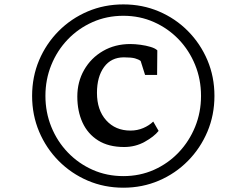

<svg xmlns="http://www.w3.org/2000/svg" viewBox="-20 -936 1089 894"><path d="M129.5 -489.5Q129.5 -578.5 162.2 -655.8Q195 -733 253.2 -791.5Q311.5 -850 388.5 -882.8Q465.5 -915.5 554.5 -915.5Q643 -915.5 720 -882.8Q797 -850 855 -791.5Q913 -733 945.8 -655.8Q978.5 -578.5 978.5 -489.5Q978.5 -400.5 945.8 -323Q913 -245.5 855 -186.8Q797 -128 720 -95Q643 -62 554.5 -62Q465.5 -62 388.5 -95Q311.5 -128 253.2 -186.8Q195 -245.5 162.2 -323Q129.5 -400.5 129.5 -489.5ZM191.5 -489.5Q191.5 -413 219 -345.2Q246.5 -277.5 296 -226Q345.5 -174.5 411.5 -145.2Q477.5 -116 554.5 -116Q631 -116 696.8 -145.2Q762.5 -174.5 811.8 -226.2Q861 -278 888.5 -345.5Q916 -413 916 -489.5Q916 -566.5 888.5 -634Q861 -701.5 811.8 -752.8Q762.5 -804 696.8 -833.2Q631 -862.5 554.5 -862.5Q477 -862.5 410.8 -833Q344.5 -803.5 295.2 -752Q246 -700.5 218.8 -633.2Q191.5 -566 191.5 -489.5ZM558 -251.5Q485.5 -251.5 437 -282Q388.5 -312.5 364.2 -365.5Q340 -418.5 340 -486.5Q340 -555 371.8 -610.5Q403.5 -666 459.5 -698.5Q515.5 -731 587 -731Q608.5 -731 634.2 -727.5Q660 -724 681.5 -717.5Q703 -711 712.5 -701.5L711.5 -587H655.5L635 -652Q625.5 -659.5 608.8 -664.2Q592 -669 557 -669Q497.5 -669 464.5 -623.8Q431.5 -578.5 431.5 -503.5Q431.5 -423.5 474.5 -375.8Q517.5 -328 587.5 -328Q619.5 -328 647 -339.8Q674.5 -351.5 693.5 -370L718.5 -326.5Q697.5 -300 654 -275.8Q610.5 -251.5 558 -251.5Z"/></svg>

Font: Merriweather
Style: Italic
Weight: 400
Italic angle: -7.8°
Designer: Eben Sorkin
Foundry: Eben Sorkin
Version: Version 2.100